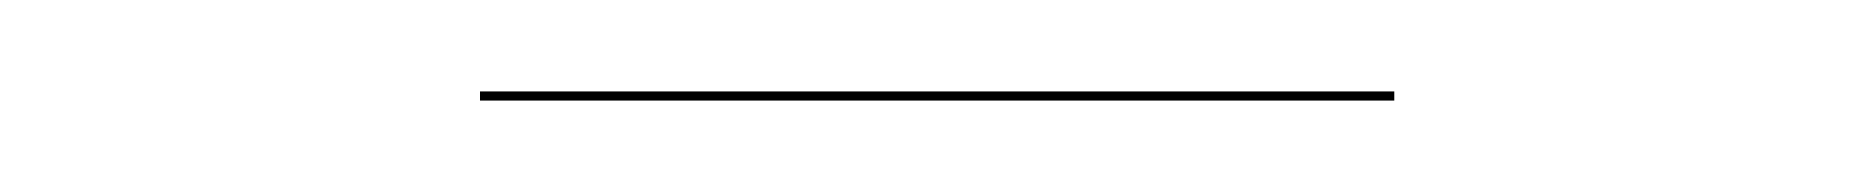

<svg xmlns="http://www.w3.org/2000/svg" viewBox="-20 -577 410 42"><path d="M85 -557H285V-555H85Z"/></svg>

Font: FiraGO Two
Style: Regular
Weight: 100
Designer: bBox Type
Foundry: bBox Type GmbH
Version: Version 1.001